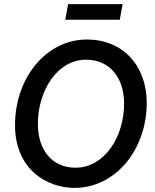

<svg xmlns="http://www.w3.org/2000/svg" viewBox="-20 -903 755 933"><path d="M342 10C542 10 693 -177 693 -403C693 -587 574 -711 403 -711C202 -711 53 -522 53 -295C53 -80 208 10 342 10ZM347 -88C235 -88 164 -172 164 -301C164 -463 259 -613 398 -613C513 -613 583 -526 583 -399C583 -237 487 -88 347 -88ZM297 -807H562L576 -883H311Z"/></svg>

Font: Fixel Text 20240404 Medium
Style: Italic
Weight: 500
Width: 4
Italic angle: -10°
Designer: AlfaBravo + MacPaw
Foundry: Kyrylo Tkachov, Marchela Mozhyna, Serhii Makarenko, Maria Weinstein, Zakhar Kryvoshyya
Version: Version 1.211;Glyphs 3.2 (3225)